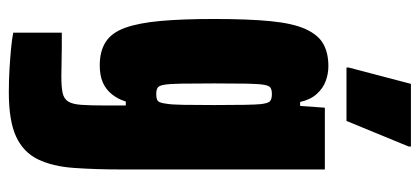

<svg xmlns="http://www.w3.org/2000/svg" viewBox="-278 -467 951 435"><g transform="rotate(90 197.5 -249.5)"><path d="M189 206Q162 206 137 204.5Q112 203 90.5 201Q69 199 54 196V86Q71 86 87.5 86Q104 86 120.5 86.5Q137 87 153 87Q178 87 191 84Q204 81 210 71.5Q216 62 217.5 42Q219 22 219 -14V-59H210Q205 -42 194 -28Q183 -14 167 -7Q151 0 128 0Q96 0 75 -13.5Q54 -27 43 -57.5Q32 -88 27.5 -137.5Q23 -187 23 -259Q23 -337 28 -387.5Q33 -438 46 -466.5Q59 -495 79.5 -506.5Q100 -518 130 -518Q147 -518 163.5 -512Q180 -506 193 -491.5Q206 -477 211 -454H220L224 -510H364V-56Q364 9 360.5 58Q357 107 341 140Q325 173 289.5 189.5Q254 206 189 206ZM193 -128Q204 -128 208.5 -131.5Q213 -135 215 -151Q217 -162 217.5 -188.5Q218 -215 218 -259Q218 -303 217.5 -328Q217 -353 216 -364Q214 -382 209 -386Q204 -390 193 -390Q184 -390 179 -387Q174 -384 172 -371.5Q170 -359 169.5 -332.5Q169 -306 169 -259Q169 -212 169.5 -185Q170 -158 172 -146Q174 -134 179 -131Q184 -128 193 -128ZM133 -559V-564L170 -705H312V-700L254 -559Z"/></g></svg>

Font: Saira ExtraCondensed Black
Style: Regular
Weight: 900
Width: 2
Designer: Hector Gatti with collaboration of the Omnibus-Type team
Foundry: Omnibus-Type
Version: Version 1.101